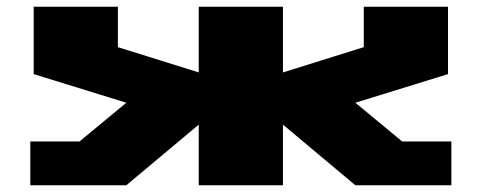

<svg xmlns="http://www.w3.org/2000/svg" viewBox="-20 -550 1430 570"><path d="M70 0V-130H216L355 -245L80 -330V-530H330V-410L570 -335V-530H820V-335L1060 -410V-530H1310V-330L1035 -245L1174 -130H1320V0H1035L820 -180V0H570V-180L355 0Z"/></svg>

Font: Stalin One
Style: Regular
Weight: 400
Designer: Jovanny Lemonad
Foundry: Alexey Maslov, Jovanny Lemonad
Version: Version 3.002; ttfautohint (v0.91) -l 8 -r 50 -G 200 -x 0 -w